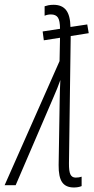

<svg xmlns="http://www.w3.org/2000/svg" viewBox="-70 -787 401 816"><path d="M244.1 9.8Q209.5 9.8 194.1 -12.5Q178.7 -34.7 179.2 -85.4L183.6 -357.4Q184.1 -383.3 184.6 -403.1Q185.1 -422.9 186.5 -446.8Q180.7 -430.2 173.6 -412.4Q166.5 -394.5 158.7 -377L-3.4 0H-50.3L183.1 -527.3L185.1 -626.5L116.2 -615.7L111.3 -653.3L185.1 -664.6Q185.1 -698.7 176.3 -712.2Q167.5 -725.6 146.5 -725.6Q132.3 -725.6 119.6 -720.2V-760.3Q126 -762.7 135.5 -764.6Q145 -766.6 157.7 -766.6Q193.4 -766.6 210.9 -744.1Q228.5 -721.7 229.5 -672.4L300.8 -683.1L307.1 -646L230.5 -633.8L223.1 -93.3Q222.7 -59.6 229.2 -45.9Q235.8 -32.2 251.5 -32.2Q266.1 -32.2 276.9 -36.1V3.9Q262.7 9.8 244.1 9.8Z"/></svg>

Font: Open Sans Condensed Light
Style: Italic
Weight: 300
Width: 3
Italic angle: -12°
Designer: Monotype Design Team
Foundry: Monotype Imaging Inc.
Version: Version 3.000; ttfautohint (v1.8.4)